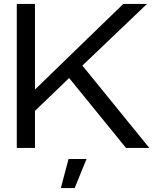

<svg xmlns="http://www.w3.org/2000/svg" viewBox="-20 -749 785 972"><path d="M618 0 330 -354 146 -177V-285L604 -729H724L397 -417L736 0ZM65 0V-729H157V0ZM288 203 327 56H418L358 203Z"/></svg>

Font: Mona Sans Expanded
Style: Regular
Weight: 400
Width: 7
Designer: Deni Anggara
Foundry: GitHub
Version: Version 2.000